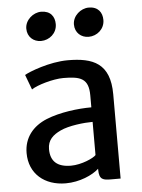

<svg xmlns="http://www.w3.org/2000/svg" viewBox="-56 -846 664 898"><g transform="rotate(-5 276.0 -397.0)"><path d="M45.9 -148.9C45.9 -51.3 117.7 7.8 216.3 7.8C282.2 7.8 342.8 -19.5 372.6 -46.9V-43C372.6 5.4 392.6 7.8 429.7 7.8H473.6V-387.7C473.6 -533.7 393.6 -564.9 275.4 -564.9C189 -564.9 91.3 -526.4 70.8 -513.7L97.2 -443.4C122.6 -461.4 198.7 -483.9 247.6 -483.9C328.1 -483.9 366.2 -471.7 366.2 -392.1V-335.9C303.2 -335.9 218.8 -325.7 154.3 -299.8C87.9 -272.5 45.9 -221.2 45.9 -148.9ZM151.9 -158.2C151.9 -201.2 177.7 -223.6 213.9 -240.7C253.9 -259.8 325.7 -267.6 366.2 -267.6V-111.8C355 -98.6 297.9 -72.3 248 -72.3C183.1 -72.3 151.9 -101.6 151.9 -158.2ZM382.8 -665.5C421.9 -665.5 458 -695.3 458 -738.3C458 -773.4 438.5 -801.8 394.5 -801.8C356.9 -801.8 318.8 -769.5 318.8 -729C318.8 -689.9 347.7 -665.5 382.8 -665.5ZM159.2 -665.5C198.2 -665.5 234.4 -695.3 234.4 -738.3C234.4 -773.4 215.3 -801.8 170.9 -801.8C133.8 -801.8 95.2 -769.5 95.2 -729C95.2 -689.9 124 -665.5 159.2 -665.5Z"/></g></svg>

Font: Merriweather Sans
Style: Regular
Weight: 400
Designer: Eben Sorkin ( eben@eyebytes.com )
Foundry: Eben Sorkin
Version: Version 1.003